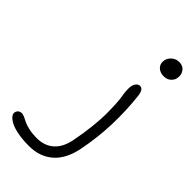

<svg xmlns="http://www.w3.org/2000/svg" viewBox="-592 -762 1125 1125"><g transform="rotate(45 -29.0 -199.5)"><path d="M168.9 -561Q136.7 -561 118.4 -580.8Q100.1 -600.6 106 -629.9Q110.4 -652.8 130.1 -668.9Q149.9 -685.1 174.8 -685.1Q207.5 -685.1 223.4 -662.1Q239.3 -639.2 232.9 -608.9Q229.5 -590.8 212.6 -575.9Q195.8 -561 168.9 -561ZM-99.1 286.1Q-150.4 286.1 -191.2 278.6Q-231.9 271 -255.1 259Q-278.3 247.1 -289.8 233.4Q-301.3 219.7 -298.8 206.1Q-292.5 179.2 -263.2 179.2Q-254.9 179.2 -240.5 185.8Q-226.1 192.4 -210.9 200.2Q-195.8 208 -166.3 214.6Q-136.7 221.2 -101.1 221.2Q-37.6 221.2 3.7 185.3Q44.9 149.4 59.1 79.1Q73.2 7.3 80.3 -57.1Q87.4 -121.6 87.4 -164.1Q87.4 -206.5 85.4 -246.1Q83.5 -285.6 79.3 -307.1Q75.2 -328.6 74.2 -351.1Q73.2 -373.5 75.2 -381.8Q79.1 -402.8 89.4 -413.3Q99.6 -423.8 111.8 -423.8Q139.6 -423.8 145 -371.1Q157.2 -262.2 153.6 -148.7Q149.9 -35.2 127 81.1Q106 185.1 46.9 235.6Q-12.2 286.1 -99.1 286.1Z"/></g></svg>

Font: Shantell Sans Irregular Bouncy
Style: Italic
Weight: 300
Italic angle: -11.31°
Designer: Stephen Nixon, Anya Danilova, Shantell Martin
Foundry: Arrow Type
Version: Version 1.006;[9816181b4]